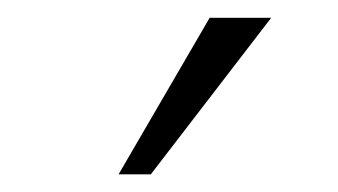

<svg xmlns="http://www.w3.org/2000/svg" viewBox="-20 -786 379 215"><path d="M214.8 -766.1 112.8 -590.8H148.9L283.7 -766.1Z"/></svg>

Font: My Font
Style: ExtraLight
Weight: 500
Designer: Vernon Adams
Foundry: newtypography
Version: Version 0.001